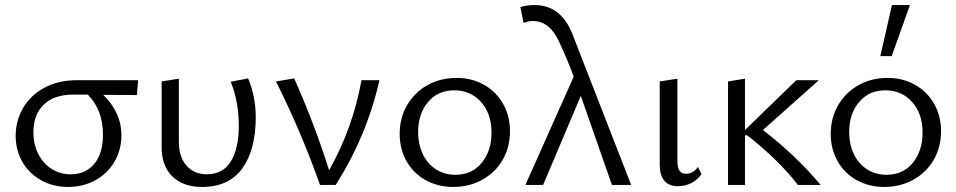

<svg xmlns="http://www.w3.org/2000/svg" viewBox="-20 -731 3781 759"><path d="M42 -194Q42 -254 71.5 -304.5Q101 -355 156 -384.5Q211 -414 285 -414H526L521 -355Q476 -356 388 -356Q460 -286 460 -197Q460 -139 432.5 -92Q405 -45 357 -18.5Q309 8 249 8Q190 8 142.5 -18.5Q95 -45 68.5 -91Q42 -137 42 -194ZM260 -42Q318 -42 352.5 -83Q387 -124 387 -198Q387 -297 327 -357H269Q194 -357 153 -317.5Q112 -278 112 -208Q112 -160 131.5 -122Q151 -84 184.5 -63Q218 -42 260 -42Z M619 -148V-409L687 -420V-171Q687 -111 717 -76.5Q747 -42 798 -42Q861 -42 892.5 -93Q924 -144 924 -234Q924 -329 892 -408L961 -421Q991 -348 991 -268Q991 -139 938 -65.5Q885 8 778 8Q704 8 661.5 -33.5Q619 -75 619 -148Z M1071 -409 1143 -421Q1222 -244 1281 -58Q1375 -224 1409 -414H1480Q1430 -193 1307 0H1245Q1172 -207 1071 -409Z M1560 -202Q1560 -265 1589.5 -315.5Q1619 -366 1670 -394.5Q1721 -423 1785 -423Q1845 -423 1893 -396Q1941 -369 1968.5 -321Q1996 -273 1996 -213Q1996 -149 1967 -99Q1938 -49 1886.5 -20.5Q1835 8 1771 8Q1711 8 1662.5 -19Q1614 -46 1587 -94Q1560 -142 1560 -202ZM1923 -206Q1923 -282 1881.5 -328Q1840 -374 1776 -374Q1711 -374 1672 -327.5Q1633 -281 1633 -210Q1633 -159 1652 -120.5Q1671 -82 1704.5 -61Q1738 -40 1780 -40Q1846 -40 1884.5 -87.5Q1923 -135 1923 -206Z M2248 -428Q2224 -494 2192 -562Q2154 -648 2087 -648Q2066 -648 2050 -640L2037 -703Q2063 -711 2093 -711Q2198 -711 2243 -596L2475 0H2399L2276 -352L2127 0H2057Z M2588 -80V-409L2658 -420V-91Q2658 -44 2692 -44Q2720 -44 2739 -71L2753 -43Q2739 -21 2714 -8Q2689 5 2659 5Q2624 5 2606 -17Q2588 -39 2588 -80Z M2934 -196H2925V0H2858V-409L2925 -420V-217L3128 -414H3217L2996 -217Q3127 -116 3224 0H3134Q3059 -98 2934 -196Z M3264 -202Q3264 -265 3293.5 -315.5Q3323 -366 3374 -394.5Q3425 -423 3489 -423Q3549 -423 3597 -396Q3645 -369 3672.5 -321Q3700 -273 3700 -213Q3700 -149 3671 -99Q3642 -49 3590.5 -20.5Q3539 8 3475 8Q3415 8 3366.5 -19Q3318 -46 3291 -94Q3264 -142 3264 -202ZM3627 -206Q3627 -282 3585.5 -328Q3544 -374 3480 -374Q3415 -374 3376 -327.5Q3337 -281 3337 -210Q3337 -159 3356 -120.5Q3375 -82 3408.5 -61Q3442 -40 3484 -40Q3550 -40 3588.5 -87.5Q3627 -135 3627 -206ZM3506 -711H3577L3505 -509H3460Z"/></svg>

Font: LXGW Bright TC
Style: Regular
Weight: 400
Designer: Christian Thalmann (Catharsis Fonts)
Foundry: LXGW / Christian Thalmann (Catharsis Fonts) / Fontworks Inc.
Version: Version 5.501